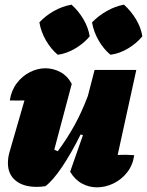

<svg xmlns="http://www.w3.org/2000/svg" viewBox="-20 -795 631 824"><path d="M281 -58 336 -215 326 -218Q288 -141 248 -81Q208 -21 175 4Q156 7 138 7Q80 7 47 -20Q14 -47 14 -95Q14 -119 21 -143L85 -364Q54 -363 22 -364Q29 -408 52.5 -438.5Q76 -469 108.5 -485.5Q141 -502 175 -502Q208 -502 238.5 -486Q269 -470 288 -435L213 -153Q220 -149 228 -146Q268 -200 299.5 -257Q331 -314 357 -383L386 -495H565L485 -130Q519 -132 556 -129Q550 -86 525.5 -55Q501 -24 466.5 -7.5Q432 9 396 9Q362 9 331.5 -7.5Q301 -24 281 -58ZM287 -775Q317 -748 338 -712.5Q359 -677 365 -639Q340 -609 303 -587Q266 -565 228 -560Q199 -584 177.5 -621Q156 -658 149 -699Q175 -727 211 -747.5Q247 -768 287 -775ZM512 -775Q542 -748 563.5 -712.5Q585 -677 591 -639Q566 -609 529.5 -587Q493 -565 454 -560Q425 -584 403.5 -621Q382 -658 375 -699Q402 -727 438 -747.5Q474 -768 512 -775Z"/></svg>

Font: Piazzolla Black
Style: Italic
Weight: 900
Italic angle: -11.3°
Designer: Juan Pablo del Peral
Foundry: Huerta Tipografica
Version: Version 1.330